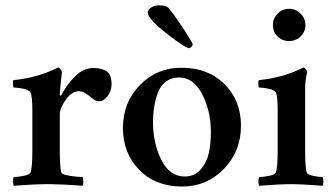

<svg xmlns="http://www.w3.org/2000/svg" viewBox="-20 -683 1234 710"><path d="M324.2 -431.6Q367.2 -431.6 384.8 -409.2Q392.6 -393.6 392.6 -372.1Q392.6 -346.7 377.9 -327.6Q363.3 -308.6 346.7 -308.6Q339.8 -308.6 333.5 -311.5Q327.1 -314.5 318.4 -321.3Q309.6 -328.1 307.6 -330.1Q288.1 -345.7 272.5 -345.7Q245.1 -345.7 223.1 -314Q201.2 -282.2 201.2 -261.7V-127Q201.2 -62.5 207 -44.9Q210 -37.1 239.3 -32.7Q268.6 -28.3 285.2 -28.3Q288.1 -23.4 288.1 -11.7Q288.1 0 285.2 3.9Q207 -2 152.3 -2Q109.4 -2 31.2 3.9Q28.3 0 28.3 -11.7Q28.3 -23.4 31.2 -28.3Q44.9 -28.3 67.4 -32.7Q89.8 -37.1 92.8 -44.9Q99.6 -62.5 99.6 -127V-275.4Q99.6 -327.1 92.8 -340.8Q87.9 -350.6 65.9 -355Q43.9 -359.4 30.3 -359.4Q28.3 -361.3 27.8 -373Q27.3 -384.8 30.3 -386.7Q120.1 -395.5 195.3 -433.6Q199.2 -432.6 204.1 -426.3Q209 -419.9 209 -417Q208 -411.1 204.6 -376.5Q201.2 -341.8 201.2 -333Q202.1 -328.1 206.1 -330.1Q226.6 -370.1 257.8 -400.9Q289.1 -431.6 324.2 -431.6Z M526.4 -637.7Q526.4 -641.6 529.8 -647Q533.2 -652.3 543.5 -657.7Q553.7 -663.1 569.3 -663.1Q593.8 -663.1 602.5 -654.3Q619.1 -634.8 641.1 -602.5Q663.1 -570.3 677.7 -546.4Q692.4 -522.5 692.4 -519.5Q692.4 -514.6 688 -509.8Q683.6 -504.9 678.7 -504.9Q666 -504.9 596.2 -559.1Q526.4 -613.3 526.4 -637.7ZM641.6 -396.5Q614.3 -396.5 594.2 -381.8Q574.2 -367.2 564.5 -341.8Q554.7 -316.4 550.3 -289.1Q545.9 -261.7 545.9 -229.5Q545.9 -153.3 576.7 -91.8Q607.4 -30.3 663.1 -30.3Q699.2 -30.3 722.2 -56.6Q745.1 -83 752.4 -117.7Q759.8 -152.3 759.8 -195.3Q759.8 -271.5 728 -334Q696.3 -396.5 641.6 -396.5ZM651.4 -432.6Q749 -432.6 810.1 -372.1Q871.1 -311.5 871.1 -217.8Q871.1 -124 808.1 -58.6Q745.1 6.8 653.3 6.8Q555.7 6.8 495.1 -54.7Q434.6 -116.2 434.6 -210Q434.6 -303.7 497.1 -368.2Q559.6 -432.6 651.4 -432.6Z M1108.4 -309.6V-127Q1108.4 -62.5 1114.3 -44.9Q1117.2 -37.1 1138.2 -32.7Q1159.2 -28.3 1172.9 -28.3Q1175.8 -23.4 1175.8 -11.7Q1175.8 0 1172.9 3.9Q1094.7 -2 1056.6 -2Q1016.6 -2 938.5 3.9Q935.5 0 935.5 -11.7Q935.5 -23.4 938.5 -28.3Q952.1 -28.3 974.6 -32.7Q997.1 -37.1 1000 -44.9Q1006.8 -62.5 1006.8 -127V-275.4Q1006.8 -327.1 1000 -340.8Q995.1 -350.6 973.1 -355Q951.2 -359.4 937.5 -359.4Q935.5 -361.3 935.1 -373Q934.6 -384.8 937.5 -386.7Q1027.3 -395.5 1102.5 -433.6Q1106.4 -432.6 1111.3 -426.3Q1116.2 -419.9 1116.2 -417Q1108.4 -385.7 1108.4 -356.4ZM989.3 -589.8Q989.3 -615.2 1006.8 -632.8Q1024.4 -650.4 1048.8 -650.4Q1073.2 -650.4 1091.3 -632.8Q1109.4 -615.2 1109.4 -589.8Q1109.4 -565.4 1091.8 -548.3Q1074.2 -531.2 1048.8 -531.2Q1023.4 -531.2 1006.3 -548.3Q989.3 -565.4 989.3 -589.8Z"/></svg>

Font: Crimson
Style: Semibold
Weight: 600
Version: Version 0.8